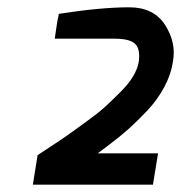

<svg xmlns="http://www.w3.org/2000/svg" viewBox="-20 -862 496 526"><path d="M70 -356 83 -437 118 -460Q153 -483 167 -493Q181 -503 215.5 -528Q250 -553 268.5 -570Q287 -587 310 -610Q333 -633 345 -653.5Q357 -674 360 -692Q365 -727 350.5 -741.5Q336 -756 294 -756H130L131 -763Q132 -770 133.5 -780Q135 -790 136.5 -800Q138 -810 140 -817L141 -824Q256 -842 334 -842Q401 -842 432 -794Q463 -746 454 -695Q449 -659 430 -623.5Q411 -588 383 -558.5Q355 -529 332 -508.5Q309 -488 281 -467Q253 -446 248 -442H413L399 -356Z"/></svg>

Font: Exo
Style: Demi Bold Italic
Weight: 600
Designer: Natanael Gama
Version: Version 1